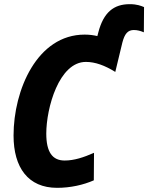

<svg xmlns="http://www.w3.org/2000/svg" viewBox="-20 -891 711 921"><path d="M254 10C318 10 380 -4 430 -26L431 -158C381 -136 336 -121 290 -121C231 -121 202 -162 202 -250C202 -373 263 -594 392 -594C437 -594 483 -577 533 -546L567 -687C578 -729 593 -747 622 -747C638 -747 654 -743 670 -736L671 -857C656 -863 638 -871 602 -871C526 -871 477 -832 452 -737L447 -718C429 -722 411 -725 386 -725C158 -725 45 -459 45 -241C45 -87 115 10 254 10Z"/></svg>

Font: Noto Sans Display SemiCondensed Extra
Style: Italic
Weight: 800
Width: 4
Italic angle: -12°
Designer: Monotype Design Team
Foundry: Monotype Imaging Inc.
Version: Version 1.900